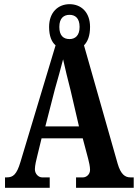

<svg xmlns="http://www.w3.org/2000/svg" viewBox="-20 -899 660 919"><path d="M4 0H218V-50H181C166 -50 147 -65 147 -89C147 -107 154 -135 158 -151L179 -237H376L402 -139C406 -124 411 -102 411 -86C411 -62 391 -50 378 -50H344V0H620V-50H604C579 -50 558 -64 543 -116L382 -682C400 -700 411 -728 411 -770C411 -841 368 -879 313 -879C259 -879 215 -841 215 -770C215 -727 227 -698 246 -682L78 -124C60 -63 42 -50 13 -50H4ZM313 -712C283 -712 264 -729 264 -770C264 -813 286 -828 313 -828C339 -828 361 -813 361 -770C361 -728 339 -712 313 -712ZM197 -294 243 -473C255 -515 273 -579 282 -615C291 -575 305 -515 318 -466L358 -294Z"/></svg>

Font: Noto Serif Myanmar ExtraCondensed
Style: Bold
Weight: 700
Width: 2
Designer: Ben Mitchell and the Monotype Design Team
Foundry: Monotype Imaging Inc.
Version: Version 2.106